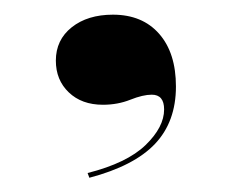

<svg xmlns="http://www.w3.org/2000/svg" viewBox="-20 -137 313 263"><path d="M102.4 106.5 100 100Q154 86.3 179.4 61.7Q204.8 37.1 204.8 12.9Q204.8 -7.3 187.9 -7.3Q175.8 -7.3 158.5 -0.4Q141.1 6.5 121 6.5Q91.9 6.5 74.2 -10.5Q56.5 -27.4 56.5 -54Q56.5 -82.3 78.2 -99.6Q100 -116.9 134.7 -116.9Q175 -116.9 198 -90.7Q221 -64.5 221 -18.5Q221 29.8 192.3 60.1Q163.7 90.3 102.4 106.5Z"/></svg>

Font: Playfair 144pt SemiExpanded ExtraBold
Style: Regular
Weight: 800
Width: 6
Designer: Claus Eggers Sørensen
Foundry: Claus Eggers Sørensen
Version: Version 2.203